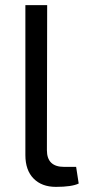

<svg xmlns="http://www.w3.org/2000/svg" viewBox="-20 -720 337 749"><path d="M164 -700 163 -134Q163 -69 230 -69H277L287 -4Q260 9 198 9Q143 9 111 -23.5Q79 -56 79 -115V-700Z"/></svg>

Font: Exo 2
Style: Regular
Weight: 400
Designer: Natanael Gama
Version: Version 1.001;PS 001.001;hotconv 1.0.70;makeotf.lib2.5.58329